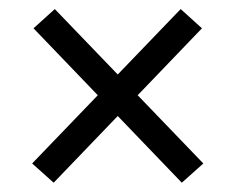

<svg xmlns="http://www.w3.org/2000/svg" viewBox="-20 -522 520 424"><path d="M101 -502 429 -161 381.5 -118.5 54 -459.5ZM98.5 -118.5 51 -161 379 -502 426 -459.5Z"/></svg>

Font: Anek Malayalam
Style: Regular
Weight: 400
Version: Version 1.003